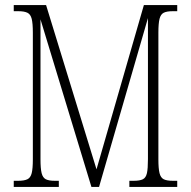

<svg xmlns="http://www.w3.org/2000/svg" viewBox="-20 -734 750 754"><path d="M34 0V-24H51Q75 -24 87.5 -30Q100 -36 104.5 -54Q109 -72 109 -108V-606Q109 -642 104.5 -660Q100 -678 87.5 -684Q75 -690 52 -690H34V-714H161L359 -69L545 -714H676V-690H658Q635 -690 623 -684Q611 -678 606.5 -660Q602 -642 602 -606V-108Q602 -72 606.5 -54Q611 -36 623 -30Q635 -24 659 -24H676V0H488V-24H505Q529 -24 541 -30Q553 -36 557 -54Q561 -72 561 -109V-663L369 0H339L139 -658V-109Q139 -72 143.5 -54Q148 -36 160 -30Q172 -24 195 -24H211V0Z"/></svg>

Font: Noto Serif Hebrew ExtraCondensed ExtraLight
Style: Regular
Weight: 200
Width: 2
Designer: Monotype Design Team
Foundry: Monotype Imaging Inc.
Version: Version 2.004; ttfautohint (v1.8.4.7-5d5b)